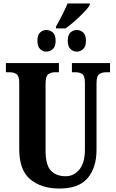

<svg xmlns="http://www.w3.org/2000/svg" viewBox="-20 -1078 668 1108"><path d="M322 10Q436 10 486.5 -51Q537 -112 537 -213V-596Q537 -640 553 -650.5Q569 -661 593 -661H615V-714H395V-661H416Q440 -661 455 -650.5Q470 -640 470 -600V-215Q470 -138 438 -99.5Q406 -61 359 -61Q304 -61 273.5 -93.5Q243 -126 243 -210V-596Q243 -640 259.5 -650.5Q276 -661 298 -661H320V-714H14V-661H36Q59 -661 75 -650.5Q91 -640 91 -600V-218Q91 -95 155.5 -42.5Q220 10 322 10ZM303 -914H358Q392 -937 439 -982Q486 -1027 498 -1049V-1058H370Q358 -1029 338 -989.5Q318 -950 303 -925ZM247 -780Q268 -780 284.5 -794.5Q301 -809 301 -843Q301 -877 284.5 -891Q268 -905 247 -905Q228 -905 212 -891Q196 -877 196 -843Q196 -809 212 -794.5Q228 -780 247 -780ZM424 -780Q443 -780 459.5 -794.5Q476 -809 476 -843Q476 -877 459.5 -891Q443 -905 424 -905Q403 -905 387 -891Q371 -877 371 -843Q371 -809 387 -794.5Q403 -780 424 -780Z"/></svg>

Font: Noto Serif ExtraCondensed Extra
Style: Regular
Weight: 800
Width: 3
Designer: Monotype Design Team
Foundry: Monotype Imaging Inc.
Version: Version 1.002